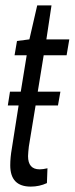

<svg xmlns="http://www.w3.org/2000/svg" viewBox="-20 -682 277 712"><path d="M156 -58 154 -3Q126 10 94 10Q18 10 18 -69Q18 -98 24 -132L49 -291H9L17 -342H57L79 -477H34L43 -530L89 -536L118 -662H171L152 -536H237L227 -477H142L120 -342H204L195 -291H112L87 -139Q86 -128 85 -119.5Q84 -111 84 -103Q84 -54 127 -54Q139 -54 156 -58Z"/></svg>

Font: Georama ExtraCondensed
Style: Italic
Weight: 400
Width: 2
Italic angle: -9°
Designer: Jean-Baptiste Levee
Foundry: Production Type
Version: Version 1.000